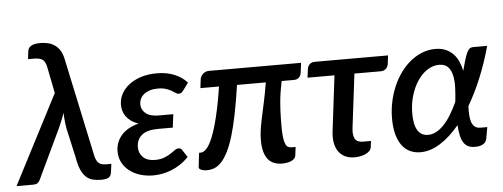

<svg xmlns="http://www.w3.org/2000/svg" viewBox="-71 -855 2599 993"><g transform="rotate(-5 1228.5 -359.0)"><path d="M477 -72 471.5 -30.5Q469 -8.5 455.5 -1.5Q442 5.5 419 5.5Q394.5 5.5 374.8 0.8Q355 -4 339.8 -18Q324.5 -32 313.5 -57.2Q302.5 -82.5 295.5 -124L262 -273Q257.5 -301 255.8 -320.8Q254 -340.5 254 -356.5Q248 -340 241 -322Q234 -304 224.5 -283L100 -20.5Q96 -12 88 -6Q80 0 64.5 0H-21.5L217.5 -462.5L191 -596.5Q188 -611 183.8 -621Q179.5 -631 172 -637.2Q164.5 -643.5 153 -646.2Q141.5 -649 125 -649H95L99.5 -687.5Q100 -695.5 103.8 -702.8Q107.5 -710 115 -715.2Q122.5 -720.5 134.5 -723.5Q146.5 -726.5 164.5 -726.5Q184 -726.5 202.8 -722.5Q221.5 -718.5 237.5 -708.2Q253.5 -698 265.2 -680.5Q277 -663 283 -636L392 -124.5Q397.5 -97 410.2 -84.5Q423 -72 450 -72Z M873 -73.5Q852.5 -51.5 829.2 -36.2Q806 -21 781.8 -11.5Q757.5 -2 733.8 2.2Q710 6.5 688.5 6.5Q652.5 6.5 620.8 -3.2Q589 -13 565.5 -31.2Q542 -49.5 528.2 -75.2Q514.5 -101 514.5 -133Q514.5 -180 544.8 -215.8Q575 -251.5 635.5 -267.5Q612 -275 596.2 -286.8Q580.5 -298.5 570.8 -312.5Q561 -326.5 557 -341.8Q553 -357 553 -372Q553 -400 566.2 -426.2Q579.5 -452.5 605 -473Q630.5 -493.5 667.5 -505.8Q704.5 -518 752 -518Q805 -518 844.8 -500.8Q884.5 -483.5 908.5 -456L880.5 -418Q873.5 -408 867.8 -405.5Q862 -403 855 -403Q848 -403 840.2 -408.5Q832.5 -414 821 -420.8Q809.5 -427.5 792.5 -433.2Q775.5 -439 750.5 -439Q726.5 -439 708.5 -433.2Q690.5 -427.5 678 -417.5Q665.5 -407.5 659.2 -394Q653 -380.5 653 -365Q653 -337 675.8 -318.5Q698.5 -300 742.5 -300H818.5L810 -231H734Q675.5 -231 648.2 -207.8Q621 -184.5 621 -145.5Q621 -114 642.5 -93.2Q664 -72.5 704 -72.5Q732.5 -72.5 752 -80.2Q771.5 -88 785.5 -97Q799.5 -106 809.8 -113.8Q820 -121.5 830 -121.5Q842 -121.5 848 -111.5Z M1493.5 -456Q1492 -441.5 1482 -431.8Q1472 -422 1456 -422H1392Q1388 -401.5 1384 -380.5Q1380 -359.5 1377 -332.8Q1374 -306 1372.2 -271Q1370.5 -236 1370.5 -188Q1370.5 -152 1373.5 -130Q1376.5 -108 1382 -96Q1387.5 -84 1395.5 -80Q1403.5 -76 1413.5 -76H1434L1428.5 -32.5Q1427.5 -23.5 1421.5 -16.8Q1415.5 -10 1405.8 -5.5Q1396 -1 1383.5 1.2Q1371 3.5 1357.5 3.5Q1306.5 3.5 1282.2 -29.5Q1258 -62.5 1258 -126Q1258 -156 1262.8 -185.5Q1267.5 -215 1275 -249.5Q1282.5 -284 1291.5 -325.8Q1300.5 -367.5 1309.5 -422H1160Q1147.5 -336 1134.2 -270.8Q1121 -205.5 1106.5 -158.2Q1092 -111 1076 -79.8Q1060 -48.5 1042.8 -29.8Q1025.5 -11 1006.5 -3.5Q987.5 4 966.5 4Q959.5 4 952 2.8Q944.5 1.5 938.2 -1Q932 -3.5 928.2 -7.2Q924.5 -11 925.5 -16.5L934 -89.5H943.5Q958 -89.5 974 -107.2Q990 -125 1005.8 -164.5Q1021.5 -204 1037 -267.5Q1052.5 -331 1066.5 -422H970L975.5 -467.5Q976 -474 979.8 -481Q983.5 -488 989.2 -493.8Q995 -499.5 1003 -503.2Q1011 -507 1020.5 -507H1500Z M1946.5 -464.5Q1944 -447 1933.8 -437.2Q1923.5 -427.5 1906 -427.5H1770L1735.5 -146Q1731.5 -110 1742.5 -91.5Q1753.5 -73 1783.5 -73H1825L1821 -41Q1819.5 -30 1811.5 -21.8Q1803.5 -13.5 1791.2 -7.8Q1779 -2 1764 1Q1749 4 1733.5 4Q1704 4 1683 -6.8Q1662 -17.5 1649.2 -36.5Q1636.5 -55.5 1632 -82Q1627.5 -108.5 1631.5 -140L1666.5 -427.5H1526.5L1532.5 -472.5Q1534 -485.5 1543.8 -495.8Q1553.5 -506 1571 -506H1951.5Z M2122.5 -78.5Q2144 -78.5 2164.8 -89.5Q2185.5 -100.5 2205 -121Q2224.5 -141.5 2242.5 -170.8Q2260.5 -200 2277 -236.5Q2281.5 -274.5 2282.8 -310.2Q2284 -346 2277.8 -373.8Q2271.5 -401.5 2255.8 -418Q2240 -434.5 2210 -434.5Q2177.5 -434.5 2148.5 -415.5Q2119.5 -396.5 2097.8 -364Q2076 -331.5 2063 -288Q2050 -244.5 2050 -195.5Q2050 -137.5 2068.2 -108Q2086.5 -78.5 2122.5 -78.5ZM2466.5 -510.5Q2442.5 -423.5 2411 -347.2Q2379.5 -271 2342.5 -208.5Q2341.5 -183.5 2342.8 -162.2Q2344 -141 2349.5 -125.2Q2355 -109.5 2365.8 -100.8Q2376.5 -92 2395.5 -92H2430.5L2420 -32.5Q2418.5 -26 2415.2 -19.5Q2412 -13 2405 -7.8Q2398 -2.5 2386.8 1Q2375.5 4.5 2358.5 4.5Q2337.5 4.5 2323 -2.8Q2308.5 -10 2299 -25Q2289.5 -40 2284.8 -62.5Q2280 -85 2278 -115.5Q2229.5 -57 2178.2 -24.8Q2127 7.5 2075.5 7.5Q2046 7.5 2021.8 -3.8Q1997.5 -15 1980 -38.2Q1962.5 -61.5 1953 -96.2Q1943.5 -131 1943.5 -178.5Q1943.5 -224 1952.8 -266.8Q1962 -309.5 1978.5 -347.2Q1995 -385 2018.2 -416.5Q2041.5 -448 2069.8 -470.5Q2098 -493 2130.2 -505.5Q2162.5 -518 2197.5 -518Q2228 -518 2250.8 -508.2Q2273.5 -498.5 2289.8 -481.8Q2306 -465 2316.2 -442Q2326.5 -419 2332 -392.5L2336 -407.5Q2345 -441 2351.8 -461.2Q2358.5 -481.5 2365 -492.5Q2371.5 -503.5 2378.2 -507Q2385 -510.5 2393.5 -510.5Z"/></g></svg>

Font: Lato SemiBold
Style: Italic
Weight: 600
Italic angle: -7°
Designer: Lukasz Dziedzic with Adam Twardoch and Botio Nikoltchev
Foundry: tyPoland Lukasz Dziedzic
Version: Version 2.015; 2015-08-06; http://www.latofonts.com/